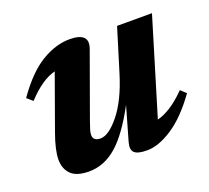

<svg xmlns="http://www.w3.org/2000/svg" viewBox="-87 -553 731 672"><g transform="rotate(-20 278.5 -217.0)"><path d="M303 -36.5 339 -162Q289 -68.5 241.8 -27.8Q194.5 13 139 13Q92 13 71.5 -7.8Q51 -28.5 51 -62.5Q51 -97.5 72.5 -157L144.5 -357.5Q94.5 -345 39.5 -285.5L18.5 -304Q72.5 -381 126 -413.2Q179.5 -445.5 231 -445.5Q306.5 -445.5 286.5 -389.5L201 -152.5Q194.5 -134 191.2 -123.2Q188 -112.5 188 -105Q188 -82 215.5 -82Q246.5 -82 287 -132.5Q327.5 -183 355 -273L404 -432.5H534L426 -75.5Q450.5 -81.5 477.2 -98.8Q504 -116 533.5 -146L553.5 -127.5Q502 -55.5 449.8 -21.2Q397.5 13 355 13Q320 13 307.8 1.8Q295.5 -9.5 303 -36.5Z"/></g></svg>

Font: Newsreader Text
Style: Bold Italic
Weight: 700
Italic angle: -17°
Designer: Hugues Gentile
Foundry: Production Type
Version: Version 1.001